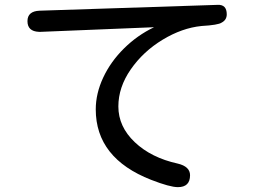

<svg xmlns="http://www.w3.org/2000/svg" viewBox="-20 -709 1040 790"><path d="M148 -578H140Q93 -580 93 -622Q93 -663 143 -665L875 -689Q913 -691 913 -650Q913 -627 892 -616Q878 -606 809 -602Q729 -594 649 -545.5Q569 -497 518 -423.5Q467 -350 467 -271Q467 -188 534.5 -124Q602 -60 711 -36Q762 -24 762 12Q762 61 712 61Q679 61 602 31Q374 -58 374 -259Q374 -324 404.5 -389.5Q435 -455 490 -509.5Q545 -564 614 -597Z"/></svg>

Font: 寒蝉全圆体
Style: Regular
Weight: 400
Designer: Warren2060
      Designed by Motoya company      

      [Varela Round]
      Joe Prince(Latin component); Avraham Cornf
Foundry: ChillType
Version: Version 3.200